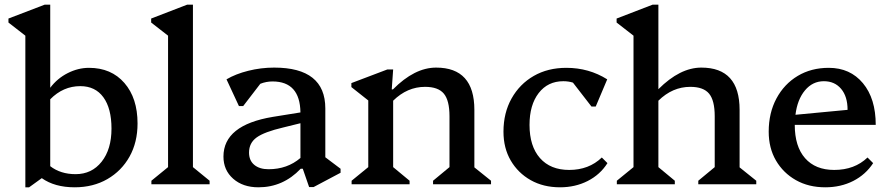

<svg xmlns="http://www.w3.org/2000/svg" viewBox="-20 -785 3793 818"><path d="M88 13V-633L16 -689V-706L170 -765H194V-411Q224 -451 268.5 -473.5Q313 -496 359 -496Q454 -496 510 -431.5Q566 -367 566 -259Q566 -179 532 -118Q498 -57 437.5 -22Q377 13 298 13Q213 13 158 -26L104 13ZM322 -418Q249 -418 194 -362V-77Q238 -43 302 -43Q371 -43 413 -96Q455 -149 455 -237Q455 -323 420.5 -370.5Q386 -418 322 -418Z M625 0V-15L696 -73V-633L624 -689V-706L777 -765H802V-73L873 -15V0Z M1081 13Q1015 13 973.5 -23.5Q932 -60 932 -118Q932 -252 1142 -287L1260 -306Q1258 -438 1141 -438Q1114 -438 1089 -428L1016 -333H998L945 -447Q984 -470 1038 -483.5Q1092 -497 1148 -497Q1366 -497 1366 -323V-115L1431 -66V-49L1316 12H1297L1270 -66H1261Q1186 13 1081 13ZM1041 -135Q1041 -101 1063.5 -82.5Q1086 -64 1124 -64Q1204 -64 1260 -112V-260L1187 -242Q1106 -223 1073.5 -199.5Q1041 -176 1041 -135Z M1478 0V-15L1549 -73V-357L1477 -414V-431L1630 -489H1655L1649 -404H1654Q1746 -497 1838 -497Q2001 -497 2001 -317V-72L2072 -15V0H1825V-15L1895 -73V-290Q1895 -357 1871 -386Q1847 -415 1791 -415Q1715 -415 1655 -356V-73L1725 -15V0Z M2366 13Q2295 13 2241 -17.5Q2187 -48 2156 -101Q2125 -154 2125 -224Q2125 -304 2159.5 -365.5Q2194 -427 2254 -461.5Q2314 -496 2393 -496Q2489 -496 2567 -447L2518 -331H2500L2421 -433Q2402 -439 2380 -439Q2314 -439 2275 -388.5Q2236 -338 2236 -253Q2236 -162 2280.5 -111.5Q2325 -61 2405 -61Q2489 -61 2544 -114L2568 -90Q2537 -41 2484 -14Q2431 13 2366 13Z M2608 0V-15L2679 -73V-633L2607 -689V-706L2760 -765H2785V-405Q2877 -497 2968 -497Q3131 -497 3131 -317V-72L3202 -15V0H2955V-15L3025 -73V-290Q3025 -357 3001 -386Q2977 -415 2921 -415Q2845 -415 2785 -356V-73L2855 -15V0Z M3496 13Q3425 13 3371 -17.5Q3317 -48 3286 -101Q3255 -154 3255 -224Q3255 -304 3288 -365.5Q3321 -427 3378.5 -461.5Q3436 -496 3511 -496Q3602 -496 3656.5 -430.5Q3711 -365 3711 -253H3366Q3366 -161 3410 -111Q3454 -61 3534 -61Q3621 -61 3676 -114L3700 -90Q3668 -41 3615 -14Q3562 13 3496 13ZM3490 -439Q3442 -439 3409.5 -400Q3377 -361 3369 -296L3591 -317Q3591 -374 3563.5 -406.5Q3536 -439 3490 -439Z"/></svg>

Font: Platypi
Style: Regular
Weight: 400
Designer: David Sargent
Foundry: Bolt Cutter Type
Version: Version 1.200; ttfautohint (v1.8.4.7-5d5b)